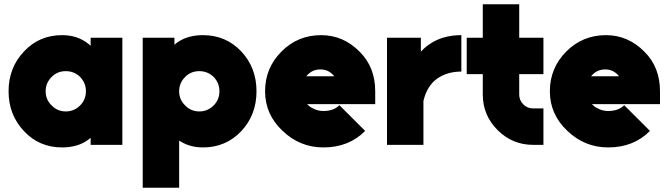

<svg xmlns="http://www.w3.org/2000/svg" viewBox="-20 -676 3110 896"><path d="M403 -500V-462Q401 -464 398.5 -466.5Q396 -469 393 -471Q342 -512 270 -512Q163 -512 92 -436Q20 -360 20 -250Q20 -140 92 -64Q163 12 270 12Q343 12 392 -24Q395 -26 397.5 -28.5Q400 -31 403 -33V0H551V-500ZM287 -344Q326 -344 354 -317Q367 -303 374 -286.5Q381 -270 381 -250Q381 -231 374 -214Q367 -197 354 -184Q326 -156 287 -156Q248 -156 221 -184Q193 -211 193 -250Q193 -289 221 -317Q248 -344 287 -344Z M794 -500V-467Q798 -471 802.5 -474.5Q807 -478 812 -481Q859 -512 927 -512Q1034 -512 1106 -436Q1177 -360 1177 -250Q1177 -140 1106 -64Q1034 12 927 12Q869 12 824 -15Q822 -16 820 -17.5Q818 -19 816 -20V200H646V-500ZM910 -156Q949 -156 977 -184Q1004 -211 1004 -250Q1004 -289 977 -317Q949 -344 910 -344Q871 -344 844 -317Q816 -289 816 -250Q816 -211 844 -184Q871 -156 910 -156Z M1731 -190V-250Q1731 -363 1658 -435Q1582 -512 1479 -512Q1370 -512 1294 -436Q1217 -359 1217 -250Q1217 -142 1299 -65Q1380 12 1489 12Q1608 12 1684 -65L1564 -185Q1537 -158 1489 -158Q1462 -158 1439 -171Q1432 -174 1425.5 -179Q1419 -184 1413 -190ZM1475 -352Q1498 -352 1515 -342Q1529 -334 1540 -320H1409Q1419 -332 1431 -340Q1450 -352 1475 -352Z M1786 -500V0H1956V-205Q1973 -276 2020 -309Q2067 -342 2133 -342V-512Q2062 -512 2008 -484Q1980 -469 1958 -449Q1954 -445 1950.5 -441.5Q1947 -438 1944 -435V-500Z M2233 -656V-500H2158V-330H2233V-235Q2233 -138 2302 -69Q2371 0 2468 0H2516V-170H2468Q2441 -170 2422 -189Q2403 -208 2403 -235V-330H2516V-500H2403V-656Z M3060 -190V-250Q3060 -363 2987 -435Q2911 -512 2808 -512Q2699 -512 2623 -436Q2546 -359 2546 -250Q2546 -142 2628 -65Q2709 12 2818 12Q2937 12 3013 -65L2893 -185Q2866 -158 2818 -158Q2791 -158 2768 -171Q2761 -174 2754.5 -179Q2748 -184 2742 -190ZM2804 -352Q2827 -352 2844 -342Q2858 -334 2869 -320H2738Q2748 -332 2760 -340Q2779 -352 2804 -352Z"/></svg>

Font: Unageo
Style: Black
Weight: 900
Designer: Richard Sepsi
Foundry: Richard Sepsi
Version: Version 2.000